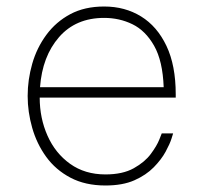

<svg xmlns="http://www.w3.org/2000/svg" viewBox="-20 -560 625 590"><path d="M304 10Q242 10 196.5 -14Q151 -38 122 -78Q93 -118 79 -167Q65 -216 65 -265Q65 -315 79 -364Q93 -413 122.5 -453Q152 -493 196 -516.5Q240 -540 300 -540Q364 -540 413.5 -509.5Q463 -479 491.5 -419Q520 -359 520 -270V-260H102Q102 -197 126 -143Q150 -89 195.5 -56.5Q241 -24 304 -24Q357 -24 391 -43Q425 -62 443.5 -87Q462 -112 469.5 -131Q477 -150 477 -150H512Q512 -150 507 -134Q502 -118 489 -94Q476 -70 452.5 -46Q429 -22 393 -6Q357 10 304 10ZM103 -292H483Q480 -373 453.5 -419.5Q427 -466 387 -485.5Q347 -505 300 -505Q213 -505 161.5 -446Q110 -387 103 -292Z"/></svg>

Font: Be Vietnam Pro Thin
Style: Regular
Weight: 100
Designer: Lam Bao, Tony Le, Vietanh Nguyen
Foundry: Yellow Type Foundry
Version: Version 1.002; ttfautohint (v1.8.3)